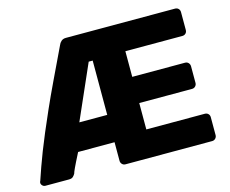

<svg xmlns="http://www.w3.org/2000/svg" viewBox="-99 -838 1170 977"><g transform="rotate(-15 486.5 -350.0)"><path d="M26 0Q17 0 10.5 -6.5Q4 -13 4 -21Q4 -26 7 -31Q18 -64 30.5 -99Q43 -134 58.5 -174Q74 -214 94.5 -262.5Q115 -311 141.5 -371Q168 -431 203.5 -505.5Q239 -580 283 -672Q287 -683 296.5 -691.5Q306 -700 321 -700H896Q907 -700 914 -693Q921 -686 921 -675V-581Q921 -570 914 -563Q907 -556 896 -556H596V-421H874Q885 -421 892 -413.5Q899 -406 899 -395V-308Q899 -298 892 -290.5Q885 -283 874 -283H596V-144H904Q915 -144 922 -137Q929 -130 929 -119V-25Q929 -15 922 -7.5Q915 0 904 0H448Q437 0 430 -7.5Q423 -15 423 -25V-123H231Q217 -95 208 -77.5Q199 -60 194.5 -49.5Q190 -39 187 -32.5Q184 -26 183 -21Q179 -14 172 -7Q165 0 150 0ZM276 -267H423V-553H402Z"/></g></svg>

Font: Rubik
Style: Bold
Weight: 700
Designer: Hubert and Fischer
Foundry: Hubert and Fischer
Version: Version 2.300;gftools[0.9.30]